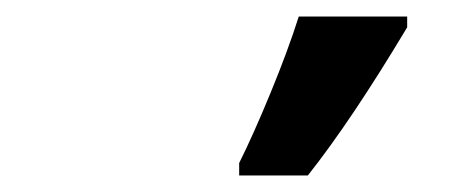

<svg xmlns="http://www.w3.org/2000/svg" viewBox="-20 -818 566 232"><path d="M269 -621Q286 -655 307 -706Q328 -757 341 -798H472V-785Q405 -673 352 -606H269Z"/></svg>

Font: Noto Sans Display
Style: Bold Italic
Weight: 700
Italic angle: -12°
Designer: Monotype Design team
Foundry: Monotype Imaging Inc.
Version: Version 1.000